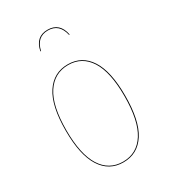

<svg xmlns="http://www.w3.org/2000/svg" viewBox="-178 -811 814 913"><g transform="rotate(-30 228.5 -354.5)"><path d="M229 -717.8Q295.4 -717.8 309.6 -645.5L306.2 -645Q291 -713.9 229 -713.9Q167.5 -713.9 152.3 -645L148.9 -645.5Q163.1 -717.8 229 -717.8ZM393.1 -262.2Q393.1 -125.5 349.9 -58.1Q306.6 9.3 228 9.3Q149.9 9.3 107.2 -57.9Q64.5 -125 64.5 -258.3Q64.5 -394.5 108.4 -460.9Q152.3 -527.3 230 -527.3Q307.6 -527.3 350.3 -461.4Q393.1 -395.5 393.1 -262.2ZM68.4 -258.3Q68.4 -126.5 110.1 -60.5Q151.9 5.4 228 5.4Q304.7 5.4 346.7 -61Q388.7 -127.4 388.7 -262.2Q388.7 -393.6 347.2 -458.5Q305.7 -523.4 230 -523.4Q154.3 -523.4 111.3 -458Q68.4 -392.6 68.4 -258.3Z"/></g></svg>

Font: Fira Sans Compressed Four
Style: Regular
Weight: 100
Width: 1
Designer: Carrois Corporate & Edenspiekermann AG
Foundry: Carrois Corporate GbR & Edenspiekermann AG
Version: Version 4.203;PS 004.203;hotconv 1.0.88;makeotf.lib2.5.64775